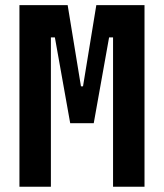

<svg xmlns="http://www.w3.org/2000/svg" viewBox="-20 -713 626 733"><path d="M54.2 0V-693.4H238.3L289.1 -383.3H296.9L347.7 -693.4H531.7V0H411.6V-570.3H396.5L337.9 -242.7H248L189.5 -570.3H174.3V0Z"/></svg>

Font: CaskaydiaMono NF
Style: Bold
Weight: 700
Designer: Aaron Bell
Foundry: Saja Typeworks
Version: Version 2111.001; ttfautohint (v1.8.4);Nerd Fonts 3.1.1